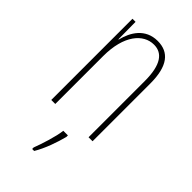

<svg xmlns="http://www.w3.org/2000/svg" viewBox="-237 -599 881 881"><g transform="rotate(45 204.0 -158.0)"><path d="M225 -537C145 -537 108 -474 94 -415H92L91 -527H71V0H97V-311C97 -445 156 -513 225 -513C279 -513 313 -471 313 -365V0H339V-375C339 -488 298 -537 225 -537ZM240 71V61H210C206 101 182 175 168 211V221H181C208 176 228 117 240 71Z"/></g></svg>

Font: Noto Sans Gurmukhi UI ExtraCondensed Thin
Style: Regular
Weight: 100
Width: 2
Designer: Jelle Bosma - Monotype Design Team
Foundry: Monotype Imaging Inc.
Version: Version 2.004